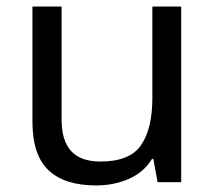

<svg xmlns="http://www.w3.org/2000/svg" viewBox="-20 -556 658 586"><path d="M533 -536V0H461L448 -71H444Q418 -29 372 -9.5Q326 10 274 10Q177 10 128 -36.5Q79 -83 79 -185V-536H168V-191Q168 -127 197 -95Q226 -63 287 -63Q376 -63 410.5 -113Q445 -163 445 -257V-536Z"/></svg>

Font: Noto Sans Bamum
Style: Regular
Weight: 400
Designer: Monotype Design Team
Foundry: Monotype Imaging Inc.
Version: Version 2.001